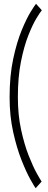

<svg xmlns="http://www.w3.org/2000/svg" viewBox="-20 -774 251 1010"><path d="M167.5 216Q161.5 208.5 140 170.2Q118.5 132 93.2 68.2Q68 4.5 49.2 -79.8Q30.5 -164 30.5 -263Q30.5 -376 49.5 -464.5Q68.5 -553 94.2 -615.2Q120 -677.5 141.8 -712.5Q163.5 -747.5 169.5 -754L200 -720Q192 -711 172 -678.2Q152 -645.5 129.2 -588.2Q106.5 -531 90.2 -449.8Q74 -368.5 74 -263Q74 -169.5 91 -91.5Q108 -13.5 131 44.8Q154 103 173.5 138Q193 173 199 181Z"/></svg>

Font: Imbue Thin 10pt
Style: Bold
Weight: 700
Version: Version 1.102